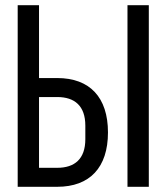

<svg xmlns="http://www.w3.org/2000/svg" viewBox="-20 -718 640 738"><path d="M48 0H200C325 0 395 -74 395 -209C395 -344 325 -418 200 -418H130V-698H48ZM130 -73V-345H200C267 -345 308 -311 308 -235V-183C308 -107 267 -73 200 -73ZM470 0H552V-698H470Z"/></svg>

Font: IBM Mono
Style: Regular
Weight: 400
Monospace: yes
Designer: Mike Abbink, Paul van der Laan, Pieter van Rosmalen
Foundry: Bold Monday
Version: Version 2.3